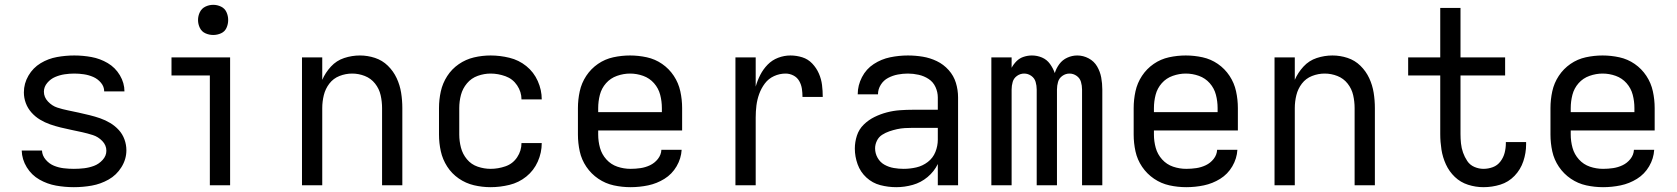

<svg xmlns="http://www.w3.org/2000/svg" viewBox="-20 -768 6952 796"><path d="M286 8Q324 8 360.5 1.5Q397 -5 430 -23.5Q463 -42 483.5 -75Q504 -108 504 -145Q504 -168 496 -190Q488 -212 472.5 -229Q457 -246 437 -258Q417 -270 395.5 -277.5Q374 -285 351.5 -290.5Q329 -296 306.5 -301Q284 -306 261.5 -310.5Q239 -315 217.5 -322Q196 -329 179 -347Q162 -365 162 -388Q162 -408 176 -424.5Q190 -441 209 -449Q228 -457 248 -460Q268 -463 288 -463Q308 -463 328 -460Q348 -457 366.5 -449Q385 -441 398.5 -425Q412 -409 412 -389H496Q496 -424 477 -456Q458 -488 426.5 -506.5Q395 -525 359.5 -531.5Q324 -538 288 -538Q252 -538 216 -531.5Q180 -525 148.5 -506Q117 -487 98 -454.5Q79 -422 79 -385Q79 -362 87 -340.5Q95 -319 110.5 -301.5Q126 -284 146 -272Q166 -260 187.5 -252.5Q209 -245 231.5 -239.5Q254 -234 276 -229.5Q298 -225 320.5 -220Q343 -215 365 -208Q387 -201 404 -183.5Q421 -166 421 -143Q421 -122 405.5 -105Q390 -88 370 -80.5Q350 -73 329 -70.5Q308 -68 286 -68Q265 -68 244 -70.5Q223 -73 203.5 -81Q184 -89 169.5 -106Q155 -123 154 -144H70Q71 -107 91 -74.5Q111 -42 143.5 -23.5Q176 -5 212.5 1.5Q249 8 286 8Z M850 0H934V-530H691V-455H850ZM864 -623Q881 -623 896.5 -630Q912 -637 919 -652.5Q926 -668 926 -685Q926 -702 919 -717.5Q912 -733 896.5 -740.5Q881 -748 864 -748Q847 -748 831.5 -740.5Q816 -733 808.5 -717.5Q801 -702 801 -685Q801 -668 808.5 -652.5Q816 -637 831.5 -630Q847 -623 864 -623Z M1232 0H1316V-320Q1316 -347 1322.5 -373.5Q1329 -400 1345.5 -421.5Q1362 -443 1387.5 -453Q1413 -463 1440 -463Q1467 -463 1492.5 -453Q1518 -443 1535 -421.5Q1552 -400 1558 -373.5Q1564 -347 1564 -320V0H1648V-320Q1648 -352 1643 -383.5Q1638 -415 1624.5 -444Q1611 -473 1588 -495.5Q1565 -518 1534.5 -528Q1504 -538 1472 -538Q1439 -538 1407 -527.5Q1375 -517 1352 -492Q1329 -467 1316 -437V-530H1232Z M2014 8Q2053 8 2092 -1.5Q2131 -11 2162 -36Q2193 -61 2209.5 -98Q2226 -135 2226 -175H2142Q2142 -143 2124 -116Q2106 -89 2075.5 -78.5Q2045 -68 2014 -68Q1987 -68 1960.5 -77Q1934 -86 1916 -107.5Q1898 -129 1891 -156Q1884 -183 1884 -210V-320Q1884 -348 1891 -374.5Q1898 -401 1916 -422.5Q1934 -444 1960.5 -453.5Q1987 -463 2014 -463Q2045 -463 2075.5 -452Q2106 -441 2124 -414Q2142 -387 2142 -356H2226Q2226 -395 2209.5 -432Q2193 -469 2162 -494Q2131 -519 2092 -528.5Q2053 -538 2014 -538Q1979 -538 1945 -530Q1911 -522 1882 -502Q1853 -482 1834 -452.5Q1815 -423 1807.5 -389Q1800 -355 1800 -320V-210Q1800 -175 1807.5 -141Q1815 -107 1834 -77.5Q1853 -48 1882 -28Q1911 -8 1945 0Q1979 8 2014 8Z M2594 8Q2631 8 2667 0.5Q2703 -7 2734.5 -26.5Q2766 -46 2785 -78.5Q2804 -111 2806 -147H2722Q2721 -126 2707.5 -109Q2694 -92 2675 -83Q2656 -74 2635.5 -71Q2615 -68 2594 -68Q2566 -68 2539.5 -77Q2513 -86 2494 -107Q2475 -128 2467.5 -155Q2460 -182 2460 -210V-227H2808V-320Q2808 -355 2800.5 -389.5Q2793 -424 2773.5 -453.5Q2754 -483 2725 -503Q2696 -523 2661.5 -530.5Q2627 -538 2592 -538Q2557 -538 2522.5 -530.5Q2488 -523 2459 -503Q2430 -483 2410.5 -453.5Q2391 -424 2383.5 -389.5Q2376 -355 2376 -320V-210Q2376 -175 2383.5 -140.5Q2391 -106 2411 -76.5Q2431 -47 2460.5 -27Q2490 -7 2524.5 0.5Q2559 8 2594 8ZM2460 -303V-320Q2460 -348 2467 -375Q2474 -402 2492.5 -423Q2511 -444 2538 -453.5Q2565 -463 2592 -463Q2620 -463 2646.5 -453.5Q2673 -444 2691.5 -423Q2710 -402 2717 -375Q2724 -348 2724 -320V-303Z M3029 0H3113V-281Q3113 -306 3116 -330.5Q3119 -355 3127.5 -378.5Q3136 -402 3151 -422Q3166 -442 3189 -452.5Q3212 -463 3237 -463Q3254 -463 3269.5 -455Q3285 -447 3293.5 -432Q3302 -417 3304.5 -400Q3307 -383 3307 -366H3391Q3391 -391 3388 -415.5Q3385 -440 3375 -463Q3365 -486 3347.5 -504.5Q3330 -523 3306 -530.5Q3282 -538 3257 -538Q3231 -538 3206 -528.5Q3181 -519 3162.5 -500Q3144 -481 3132 -457.5Q3120 -434 3113 -409V-530H3029Z M3696 8Q3730 8 3764 -1.5Q3798 -11 3825.5 -34Q3853 -57 3868 -88V0H3952V-364Q3952 -395 3943 -424.5Q3934 -454 3913 -477.5Q3892 -501 3864 -514.5Q3836 -528 3805.5 -533Q3775 -538 3744 -538Q3707 -538 3670.5 -530.5Q3634 -523 3602.5 -502.5Q3571 -482 3553.5 -448Q3536 -414 3536 -378V-377H3620Q3620 -398 3631.5 -416.5Q3643 -435 3662 -445Q3681 -455 3702 -459Q3723 -463 3744 -463Q3766 -463 3788.5 -458Q3811 -453 3830 -440.5Q3849 -428 3858.5 -407Q3868 -386 3868 -364V-313H3765Q3738 -313 3710.5 -311Q3683 -309 3656.5 -302Q3630 -295 3605.5 -283Q3581 -271 3561 -251.5Q3541 -232 3532.5 -205.5Q3524 -179 3524 -152Q3524 -119 3535.5 -87Q3547 -55 3572 -32Q3597 -9 3629.5 -0.5Q3662 8 3696 8ZM3726 -68Q3706 -68 3685.5 -71.5Q3665 -75 3647 -85Q3629 -95 3618.5 -113.5Q3608 -132 3608 -153Q3608 -169 3615.5 -184.5Q3623 -200 3637 -209Q3651 -218 3667 -223.5Q3683 -229 3699 -232.5Q3715 -236 3731.5 -237Q3748 -238 3765 -238H3868V-189Q3868 -163 3858 -138Q3848 -113 3826.5 -96.5Q3805 -80 3779 -74Q3753 -68 3726 -68Z M4090 0H4174V-397Q4174 -413 4178.5 -428.5Q4183 -444 4196.5 -453.5Q4210 -463 4226 -463Q4242 -463 4255.5 -453.5Q4269 -444 4273.5 -428.5Q4278 -413 4278 -397V0H4362V-397Q4362 -413 4366.5 -428.5Q4371 -444 4384.5 -453.5Q4398 -463 4414 -463Q4430 -463 4443.5 -453.5Q4457 -444 4461.5 -428.5Q4466 -413 4466 -397V0H4550V-397Q4550 -422 4545.5 -446.5Q4541 -471 4528.5 -492.5Q4516 -514 4493.5 -526Q4471 -538 4446 -538Q4425 -538 4405 -529Q4385 -520 4372 -502.5Q4359 -485 4353 -465Q4346 -485 4333 -503Q4320 -521 4300 -529.5Q4280 -538 4258 -538Q4241 -538 4224 -532.5Q4207 -527 4194.5 -514.5Q4182 -502 4174 -487V-530H4090Z M4898 8Q4935 8 4971 0.5Q5007 -7 5038.5 -26.5Q5070 -46 5089 -78.5Q5108 -111 5110 -147H5026Q5025 -126 5011.5 -109Q4998 -92 4979 -83Q4960 -74 4939.5 -71Q4919 -68 4898 -68Q4870 -68 4843.5 -77Q4817 -86 4798 -107Q4779 -128 4771.5 -155Q4764 -182 4764 -210V-227H5112V-320Q5112 -355 5104.5 -389.5Q5097 -424 5077.5 -453.5Q5058 -483 5029 -503Q5000 -523 4965.5 -530.5Q4931 -538 4896 -538Q4861 -538 4826.5 -530.5Q4792 -523 4763 -503Q4734 -483 4714.5 -453.5Q4695 -424 4687.5 -389.5Q4680 -355 4680 -320V-210Q4680 -175 4687.5 -140.5Q4695 -106 4715 -76.5Q4735 -47 4764.5 -27Q4794 -7 4828.5 0.5Q4863 8 4898 8ZM4764 -303V-320Q4764 -348 4771 -375Q4778 -402 4796.5 -423Q4815 -444 4842 -453.5Q4869 -463 4896 -463Q4924 -463 4950.5 -453.5Q4977 -444 4995.5 -423Q5014 -402 5021 -375Q5028 -348 5028 -320V-303Z M5264 0H5348V-320Q5348 -347 5354.5 -373.5Q5361 -400 5377.5 -421.5Q5394 -443 5419.5 -453Q5445 -463 5472 -463Q5499 -463 5524.5 -453Q5550 -443 5567 -421.5Q5584 -400 5590 -373.5Q5596 -347 5596 -320V0H5680V-320Q5680 -352 5675 -383.5Q5670 -415 5656.5 -444Q5643 -473 5620 -495.5Q5597 -518 5566.5 -528Q5536 -538 5504 -538Q5471 -538 5439 -527.5Q5407 -517 5384 -492Q5361 -467 5348 -437V-530H5264Z M6130 8Q6166 8 6200 -2.5Q6234 -13 6259 -39Q6284 -65 6295.5 -99.5Q6307 -134 6307 -169Q6307 -174 6307 -179H6223Q6223 -176 6223 -174Q6223 -154 6218 -134.5Q6213 -115 6200.5 -98.5Q6188 -82 6169 -75Q6150 -68 6130 -68Q6111 -68 6092.5 -76Q6074 -84 6063 -100.5Q6052 -117 6045.5 -135.5Q6039 -154 6037 -173.5Q6035 -193 6035 -212V-455H6220V-530H6035V-735H5951V-530H5818V-455H5951V-212Q5951 -180 5956 -148Q5961 -116 5974.5 -86.5Q5988 -57 6011.5 -34.5Q6035 -12 6066.5 -2Q6098 8 6130 8Z M6626 8Q6663 8 6699 0.5Q6735 -7 6766.5 -26.5Q6798 -46 6817 -78.5Q6836 -111 6838 -147H6754Q6753 -126 6739.5 -109Q6726 -92 6707 -83Q6688 -74 6667.5 -71Q6647 -68 6626 -68Q6598 -68 6571.5 -77Q6545 -86 6526 -107Q6507 -128 6499.5 -155Q6492 -182 6492 -210V-227H6840V-320Q6840 -355 6832.5 -389.5Q6825 -424 6805.5 -453.5Q6786 -483 6757 -503Q6728 -523 6693.5 -530.5Q6659 -538 6624 -538Q6589 -538 6554.5 -530.5Q6520 -523 6491 -503Q6462 -483 6442.5 -453.5Q6423 -424 6415.5 -389.5Q6408 -355 6408 -320V-210Q6408 -175 6415.5 -140.5Q6423 -106 6443 -76.5Q6463 -47 6492.5 -27Q6522 -7 6556.5 0.5Q6591 8 6626 8ZM6492 -303V-320Q6492 -348 6499 -375Q6506 -402 6524.5 -423Q6543 -444 6570 -453.5Q6597 -463 6624 -463Q6652 -463 6678.5 -453.5Q6705 -444 6723.5 -423Q6742 -402 6749 -375Q6756 -348 6756 -320V-303Z"/></svg>

Font: Iosevka SS01 Extended
Style: Regular
Weight: 400
Width: 7
Monospace: yes
Designer: Belleve Invis
Foundry: Belleve Invis
Version: Version 3.4.7; ttfautohint (v1.8.3)